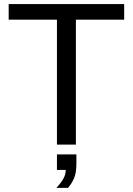

<svg xmlns="http://www.w3.org/2000/svg" viewBox="-20 -708 651 940"><path d="M351.6 -611.8H587.9V-688H22.5V-611.8H258.8V0H351.6ZM354 94.2V47.9H258.8V124H301.8C301.8 139 297.8 153.5 289.8 167.5C281.8 181.5 270.5 196.3 255.9 211.9H313C326 196.6 336.1 180.3 343.3 162.8C350.4 145.4 354 122.6 354 94.2Z"/></svg>

Font: Arimo
Style: Regular
Weight: 400
Designer: Steve Matteson
Foundry: Monotype Imaging Inc.
Version: Version 1.32